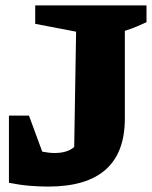

<svg xmlns="http://www.w3.org/2000/svg" viewBox="-20 -677 561 709"><path d="M13 -2V-250H87L136 -117Q161 -112 182 -112Q228 -112 254 -134L261 -560L110 -589V-657H521V-595Q504 -587 483.5 -578.5Q463 -570 441 -563V-239Q441 12 158 12Q125 12 89 9Q53 6 13 -2Z"/></svg>

Font: Piazzolla ExtraBold
Style: Regular
Weight: 800
Designer: Juan Pablo del Peral
Foundry: Huerta Tipografica
Version: Version 1.330